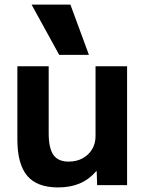

<svg xmlns="http://www.w3.org/2000/svg" viewBox="-20 -810 645 840"><path d="M234 10Q142 10 99 -41Q56 -92 56 -200V-520H193V-227Q193 -162 213.5 -132.5Q234 -103 280 -103Q315 -103 341.5 -117.5Q368 -132 383 -157Q398 -182 398 -214V-520H536V0H405L403 -61H401Q370 -25 329 -7.5Q288 10 234 10ZM239 -570 118 -790H288L369 -570Z"/></svg>

Font: M PLUS 1 Thin
Style: Bold
Weight: 700
Version: Version 1.001